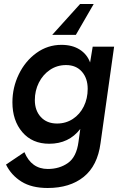

<svg xmlns="http://www.w3.org/2000/svg" viewBox="-20 -726 621 959"><path d="M10 96 102 34Q137 118 219 118Q277 118 319.5 88Q362 58 372 -17L381 -82Q324 -8 226 -8Q141 -8 91.5 -66Q42 -124 42 -215Q42 -289 74 -355Q106 -421 162 -461.5Q218 -502 287 -502Q341 -502 378 -478.5Q415 -455 430 -414L443 -493H550L482 -10Q467 102 398 157.5Q329 213 218 213Q138 213 87 181Q36 149 10 96ZM418 -282Q418 -335 389 -368Q360 -401 310 -401Q265 -401 229.5 -377Q194 -353 174 -313Q154 -273 154 -226Q154 -174 184 -141.5Q214 -109 265 -109Q309 -109 344 -132Q379 -155 398.5 -194.5Q418 -234 418 -282ZM380 -706H448L359 -552H241Z"/></svg>

Font: Hanken Grotesk SemiBold
Style: Italic
Weight: 600
Italic angle: -8°
Designer: Alfredo Marco Pradil
Foundry: Hanken Design Co.
Version: Version 3.014